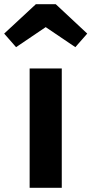

<svg xmlns="http://www.w3.org/2000/svg" viewBox="-69 -900 438 920"><path d="M8 -674 150 -770 292 -674 349 -739 198 -880H103L-49 -739ZM227 -572H73V0H227Z"/></svg>

Font: Glow Sans TC Normal
Style: Bold
Weight: 700
Designer: Ryoko NISHIZUKA (kana, bopomofo & ideographs); Paul D. Hunt (Latin, Greek & Cyrillic); Sandoll Communications, Soo-young
Version: Version 0.93